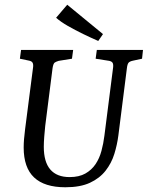

<svg xmlns="http://www.w3.org/2000/svg" viewBox="-20 -780 624 811"><path d="M256 11Q168 11 124 -30.5Q80 -72 80 -157Q80 -173 81.5 -192Q83 -211 86 -234L120 -498Q121 -510 117 -516Q113 -522 102 -524L64 -532L69 -569H289L284 -532L228 -523Q218 -520 211.5 -516Q205 -512 202 -492L171 -248Q169 -229 167 -204Q165 -179 165 -160Q165 -96 192.5 -64Q220 -32 274 -32Q314 -32 340.5 -47Q367 -62 383.5 -86.5Q400 -111 408.5 -142.5Q417 -174 421 -207L458 -497Q459 -510 455 -515.5Q451 -521 441 -523L384 -532L389 -569H584L580 -532L543 -524Q528 -521 523 -515Q518 -509 516 -492L480 -208Q475 -169 463 -130Q451 -91 426 -59Q401 -27 360 -8Q319 11 256 11ZM415 -636 395 -607Q365 -620 331 -636.5Q297 -653 266.5 -670.5Q236 -688 217 -705L264 -760Z"/></svg>

Font: Yrsa
Style: Italic
Weight: 400
Italic angle: -7.10001°
Designer: Anna Giedrys (Yrsa+Rasa design), David Brezina (Yrsa art-direction, Rasa art-direction, design)
Foundry: Rosetta Type Foundry
Version: Version 2.004